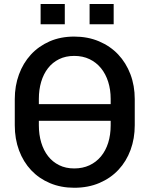

<svg xmlns="http://www.w3.org/2000/svg" viewBox="-20 -898 724 929"><path d="M293.5 -780.5H176.5V-878.5H293.5ZM530 -780.5H413.5V-878.5H530ZM339 10.5Q275 10.5 222 -11.8Q169 -34 131 -74.2Q93 -114.5 72.2 -170Q51.5 -225.5 51.5 -292V-418.5Q51.5 -482.5 71.8 -537.8Q92 -593 129.5 -633.8Q167 -674.5 220 -697.8Q273 -721 339 -721Q405 -721 459.2 -698Q513.5 -675 551.8 -634.5Q590 -594 611 -538.8Q632 -483.5 632 -418.5V-292Q632 -228 611.8 -172.8Q591.5 -117.5 553.5 -76.8Q515.5 -36 461.2 -12.8Q407 10.5 339 10.5ZM515.5 -394V-419.5Q515.5 -464 503.5 -502Q491.5 -540 468.8 -568Q446 -596 413.2 -611.8Q380.5 -627.5 339 -627.5Q298 -627.5 266 -611.8Q234 -596 212.2 -568Q190.5 -540 179.2 -502Q168 -464 168 -419.5V-394ZM339 -83Q380 -83 412.8 -98.2Q445.5 -113.5 468.5 -141.2Q491.5 -169 503.5 -207.2Q515.5 -245.5 515.5 -292V-313.5H168V-292Q168 -246.5 179.5 -208.2Q191 -170 212.8 -142.2Q234.5 -114.5 266.2 -98.8Q298 -83 339 -83Z"/></svg>

Font: Roberto Sans Medium
Style: Regular
Weight: 500
Designer: Google (font) & Cristiano Sobral (main changes)
Version: Version 1.000;October 12, 2021;FontCreator 14.0.0.2814 64-bi